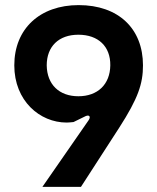

<svg xmlns="http://www.w3.org/2000/svg" viewBox="-20 -732 615 752"><path d="M327 -261 146 0H297L447 -232C521 -347 540 -404 540 -476C540 -620 444 -712 288 -712C137 -712 36 -620 36 -476C36 -337 136 -252 241 -252C250 -252 257 -253 268 -254L315 -277C331 -284 336 -274 327 -261ZM287 -355C212 -355 164 -401 163 -476C163 -550 210 -596 287 -596C365 -596 413 -550 412 -476C411 -401 362 -355 287 -355Z"/></svg>

Font: Finlandica SemiBold
Style: Regular
Weight: 600
Designer: Niklas Ekholm, Juho Hiilivirta, Jaakko Suomalainen
Foundry: Helsinki Type Studio
Version: Version 2.000;Glyphs 3.2 (3202)